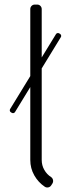

<svg xmlns="http://www.w3.org/2000/svg" viewBox="-20 -820 314 840"><path d="M112.5 -780V-120.5C112.5 -95.8 118.3 -73.2 130 -52.8C141.7 -32.2 157 -15.7 176 -3C180.7 0 185.8 0.9 191.2 -0.2C196.8 -1.4 201 -4.3 204 -9L209.5 -17.5C212.2 -22.2 213 -27.1 212 -32.2C211 -37.4 208.3 -41.7 204 -45C191.3 -53 181.2 -63.6 173.8 -76.8C166.2 -89.9 162.5 -104.5 162.5 -120.5V-780C162.5 -785.7 160.6 -790.4 156.8 -794.2C152.9 -798.1 148.2 -800 142.5 -800H132.5C126.8 -800 122.1 -798.1 118.2 -794.2C114.4 -790.4 112.5 -785.7 112.5 -780ZM224.8 -670.5 24 -342.5C22.7 -340.1 22.4 -337.6 23.1 -334.8C23.9 -332.1 25.4 -330.1 27.8 -328.7L32 -326.2C34.3 -324.9 36.9 -324.6 39.6 -325.3C42.4 -326.1 44.4 -327.6 45.8 -330L246.5 -658C247.8 -660.3 248.1 -662.8 247.4 -665.5C246.6 -668.1 245.1 -670.2 242.8 -671.7L238.5 -674.2C236.2 -675.6 233.6 -675.8 230.9 -675.1C228.1 -674.3 226.1 -672.8 224.8 -670.5Z"/></svg>

Font: lerotica
Style: Regular
Weight: 400
Designer: defharo
Foundry: deFharo
Version: Version 1.001 2011